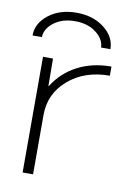

<svg xmlns="http://www.w3.org/2000/svg" viewBox="-84 -794 610 850"><g transform="rotate(10 221.0 -369.0)"><path d="M58 -605H16Q16 -660 66 -699Q116 -738 191 -738Q266 -738 316 -699Q366 -660 366 -605H324Q323 -643 285.5 -671.5Q248 -700 191 -700Q134 -700 96.5 -671.5Q59 -643 58 -605ZM123 -520 124 -397H126Q166 -461 232.5 -495.5Q299 -530 384 -530V-489Q272 -489 198.5 -426Q125 -363 125 -267V0H78V-520Z"/></g></svg>

Font: Mplus 1p Light
Style: Regular
Weight: 300
Version: Version 1.061